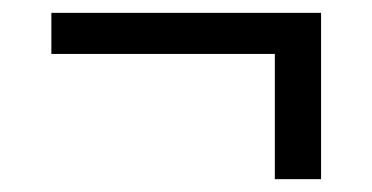

<svg xmlns="http://www.w3.org/2000/svg" viewBox="-20 -357 580 299"><path d="M408 -78V-273H60V-337H480V-78Z"/></svg>

Font: IBM Plex Sans Condensed
Style: Regular
Weight: 400
Width: 3
Designer: Mike Abbink, Paul van der Laan, Pieter van Rosmalen
Foundry: Bold Monday
Version: Version 1.1